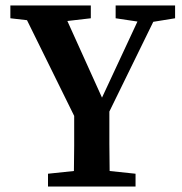

<svg xmlns="http://www.w3.org/2000/svg" viewBox="-20 -684 669 704"><path d="M18 -617V-664H313V-617L227 -607L354 -326L484 -605L404 -617V-664H622V-617L542 -604L381 -275Q381 -208 381 -156Q381 -104 382 -57L477 -47V0H156V-47L251 -57Q252 -101 252 -149.5Q252 -198 252 -259L79 -610Z"/></svg>

Font: Source Serif 4 Semibold
Style: Regular
Weight: 600
Designer: Frank Grießhammer
Foundry: Adobe
Version: Version 4.005;hotconv 1.1.0;makeotfexe 2.6.0